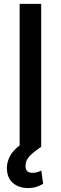

<svg xmlns="http://www.w3.org/2000/svg" viewBox="-20 -747 310 977"><path d="M189.6 -727.3V0H79.9V-727.3ZM122.2 209.9Q77.4 209.9 47.8 185.9Q18.1 161.9 15.3 116.1Q13.5 89.1 24.1 61.8Q34.8 34.4 60 9.9Q85.2 -14.6 126.8 -33.4L190 0Q157.3 21 133.5 44.4Q109.7 67.8 109.7 97.7Q109.7 114 117.9 123.2Q126.1 132.5 146 132.5Q160.5 132.5 171.9 128.6Q183.2 124.6 190.3 121.1L199.6 188.6Q187.1 196 167.8 202.9Q148.4 209.9 122.2 209.9Z"/></svg>

Font: InterMG Medium
Style: Regular
Weight: 500
Designer: Rasmus Andersson
Foundry: rsms
Version: Version 3.019;December 26, 2023;FontCreator 15.0.0.2955 64-b